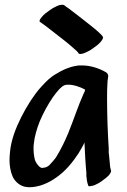

<svg xmlns="http://www.w3.org/2000/svg" viewBox="-20 -770 534 807"><path d="M443 -68 438 -121C438 -123 437 -124 437 -126V-147C435 -180 433 -213 432 -246C431 -281 430 -316 430 -350C430 -377 430 -403 432 -429L435 -450C435 -458 430 -463 426 -466C395 -484 359 -495 324 -495C316 -495 307 -495 299 -493C269 -488 243 -476 217 -460C193 -447 174 -428 155 -407C138 -389 123 -368 109 -347C94 -324 81 -301 69 -277C46 -231 27 -183 22 -131C21 -120 20 -108 20 -97C20 -73 24 -48 34 -26C45 -4 67 14 92 16C96 16 99 17 103 17C144 17 185 -1 218 -25C255 -51 284 -86 309 -124C318 -139 328 -155 335 -171C337 -128 339 -86 343 -44V-28C343 -27 344 -26 344 -25C344 -14 347 -1 351 10C351 12 353 13 356 13C361 13 370 10 372 10C384 6 397 -1 408 -9C419 -17 430 -25 439 -35C439 -36 447 -45 447 -51C447 -52 447 -54 446 -55ZM267 -211C252 -175 235 -140 215 -108C208 -99 201 -90 193 -82C191 -79 187 -76 184 -73L179 -70C178 -69 177 -68 175 -68C173 -67 171 -66 169 -66L157 -64C156 -64 154 -65 153 -65C150 -66 147 -68 144 -71C137 -78 131 -87 127 -97C123 -113 121 -129 121 -145C121 -152 121 -158 122 -165C125 -197 135 -229 147 -260C162 -295 180 -329 202 -361C210 -373 220 -385 230 -396L241 -406L246 -409C248 -410 248 -411 249 -411L255 -413C260 -414 263 -414 268 -414C278 -414 290 -412 300 -409C313 -405 326 -400 338 -393C337 -391 336 -388 336 -385L333 -380C308 -325 290 -267 267 -211ZM148 -678C170 -663 191 -646 213 -629C240 -608 268 -587 294 -563C300 -558 306 -553 310 -546C311 -544 314 -543 317 -543C322 -543 329 -545 332 -546C345 -551 359 -558 371 -567C383 -575 395 -584 404 -595C406 -598 413 -606 413 -612C413 -613 413 -615 412 -616C407 -624 398 -631 391 -638C378 -649 365 -660 352 -670C324 -692 296 -714 268 -735C262 -739 256 -743 250 -748C247 -750 244 -750 241 -750C237 -750 233 -749 228 -748C215 -743 201 -736 189 -727C177 -719 165 -710 156 -699C154 -697 146 -687 146 -681C146 -680 147 -679 148 -678Z"/></svg>

Font: Petaluma Script
Style: Regular
Weight: 400
Designer: Daniel Spreadbury
Foundry: Steinberg Media Technologies GmbH
Version: Version 1.10